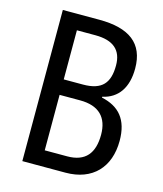

<svg xmlns="http://www.w3.org/2000/svg" viewBox="-108 -795 745 876"><g transform="rotate(15 264.5 -357.0)"><path d="M252 -714H80V0H284C411 0 485 -79 485 -204C485 -305 439 -356 356 -374V-378C429 -394 468 -451 468 -541C468 -660 394 -714 252 -714ZM257 -409H166V-641H253C339 -641 380 -604 380 -532C380 -450 347 -409 257 -409ZM166 -336H263C353 -336 396 -290 396 -209C396 -122 358 -74 272 -74H166Z"/></g></svg>

Font: Noto Sans Khmer Condensed
Style: Regular
Weight: 400
Width: 3
Designer: Danh Hong and the Monotype Design Team
Foundry: Monotype Imaging Inc.
Version: Version 2.004